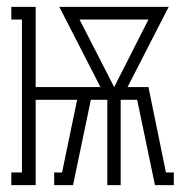

<svg xmlns="http://www.w3.org/2000/svg" viewBox="-20 -540 540 560"><path d="M13 0V-37H44V-483H13V-520H84V-286H273L153 -520H472L352 -286H413L464 -37H487V0H432L380 -249H332V0H293V-249H245L193 0H138V-37H161L205 -249H84V0ZM313 -286 413 -483H212Z"/></svg>

Font: Iosevka Curly Slab Extralight
Style: Regular
Weight: 200
Monospace: yes
Designer: Belleve Invis
Foundry: Belleve Invis
Version: Version 22.1.2; ttfautohint (v1.8.4)